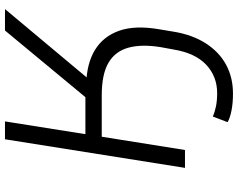

<svg xmlns="http://www.w3.org/2000/svg" viewBox="-110 -634 933 752"><g transform="rotate(-90 356.0 -258.5)"><path d="M365 188Q329 188 300 182.5Q271 177 253 167L275 109Q293 117 315.5 121.5Q338 126 367 126Q432 126 478 83Q524 40 538 -47L547 -96Q559 -171 544.5 -222.5Q530 -274 485 -300Q440 -326 358 -326H196L144 0H74L186 -705H256L206 -390H367L336 -372L612 -705H696L409 -362L400 -387Q483 -385 536 -352.5Q589 -320 611 -258Q633 -196 617 -102L608 -48Q596 28 562 81Q528 134 478 161Q428 188 365 188Z"/></g></svg>

Font: Nunito Sans 7pt Light
Style: Italic
Weight: 300
Italic angle: -9°
Designer: Vernon Adams
Foundry: Vernon Adams
Version: Version 3.101;gftools[0.9.27]